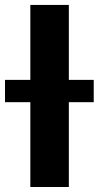

<svg xmlns="http://www.w3.org/2000/svg" viewBox="-58 -747 394 767"><path d="M217 -727.3H63.2V-427.9H-38V-338.8H63.2V0H217V-338.8H316.4V-427.9H217Z"/></svg>

Font: Magic Ui Pro
Style: Bold
Weight: 700
Designer: Stefan Endress, Andreas Faust
Version: Version 1.000;FEAKit 1.0